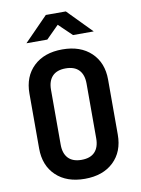

<svg xmlns="http://www.w3.org/2000/svg" viewBox="-102 -1018 804 1096"><g transform="rotate(-10 300.0 -470.0)"><path d="M300 10Q195 10 133.5 -48.5Q72 -107 72 -206V-524Q72 -623 133.5 -681.5Q195 -740 300 -740Q405 -740 466.5 -681.5Q528 -623 528 -525V-206Q528 -107 466.5 -48.5Q405 10 300 10ZM300 -100Q351 -100 377 -127.5Q403 -155 403 -206V-524Q403 -575 377 -602.5Q351 -630 300 -630Q249 -630 223 -602.5Q197 -575 197 -524V-206Q197 -155 223 -127.5Q249 -100 300 -100ZM105 -810 242 -950H358L495 -810H375L299 -883L226 -810Z"/></g></svg>

Font: Tiny
Style: Bold
Weight: 700
Monospace: yes
Designer: Philipp Nurullin, Konstantin Bulenkov
Foundry: JetBrains
Version: Version 2.251; ttfautohint (v1.8.4.7-5d5b)